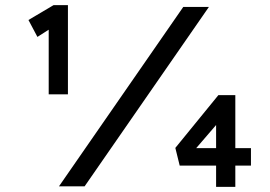

<svg xmlns="http://www.w3.org/2000/svg" viewBox="-20 -727 1055 749"><path d="M170 -359V-633L176 -615L126 -583L91 -649L189 -707H245V-359H208Q200 -359 191 -359Q182 -359 170 -359ZM210 0 695 -700H795L310 0ZM882 -149H959V-81H882ZM716 -115 700 -149H863L823 -128V-284L852 -273ZM898 2H823V-98L862 -81H681L664 -150L832 -356H898Z"/></svg>

Font: Lexend Tera
Style: Regular
Weight: 400
Designer: Bonnie Shaver-Troup, Thomas Jockin
Foundry: Lexend
Version: Version 1.007